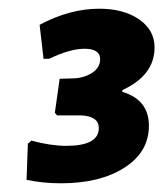

<svg xmlns="http://www.w3.org/2000/svg" viewBox="-20 -727 375 441"><path d="M208 -707Q264 -707 299.5 -682.5Q335 -658 335 -618Q335 -554 261 -520V-516Q322 -498 322 -438Q322 -378 266 -342Q210 -306 120 -306Q78 -306 41 -314L44 -397L52 -404Q97 -392 132 -392Q207 -392 207 -433Q207 -460 166 -462H111L106 -468L117 -546L149 -547Q174 -548 192 -560Q210 -572 210 -591Q210 -615 174 -615Q141 -615 93 -592H80L71 -670Q140 -707 208 -707Z"/></svg>

Font: Alegreya Sans SC ExtraBold
Style: Italic
Weight: 800
Italic angle: -7°
Designer: Juan Pablo del Peral
Foundry: Huerta Tipografica
Version: Version 2.007